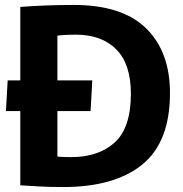

<svg xmlns="http://www.w3.org/2000/svg" viewBox="-20 -751 741 776"><path d="M235 5Q180 5 138 2.5Q96 0 62 -2V-302H4L11 -426H62V-723Q112 -727 168.5 -729Q225 -731 278 -731Q474 -731 570.5 -636.5Q667 -542 667 -375Q667 -177 555 -86Q443 5 235 5ZM267 -116Q379 -116 444 -175.5Q509 -235 509 -372Q509 -492 450 -551.5Q391 -611 285 -611Q266 -611 247 -610Q228 -609 212 -607V-426H353L346 -302H212V-118Q224 -117 237.5 -116.5Q251 -116 267 -116Z"/></svg>

Font: Murecho SemiBold
Style: Regular
Weight: 600
Designer: Neil Summerour
Foundry: Positype
Version: Version 1.010; ttfautohint (v1.8.3)